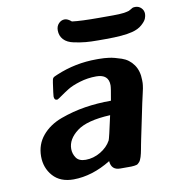

<svg xmlns="http://www.w3.org/2000/svg" viewBox="-77 -736 752 817"><g transform="rotate(-10 298.5 -327.5)"><path d="M56.2 -108.9Q56.2 -160.6 87.6 -198.2Q119.1 -235.8 171.1 -254.9Q223.1 -273.9 277.1 -282.5Q331.1 -291 390.1 -291Q399.9 -344.2 399.9 -356Q399.9 -403.8 346.2 -403.8Q309.1 -403.8 274.7 -393.3Q240.2 -382.8 221.2 -370.8Q202.1 -358.9 186 -347.4Q169.9 -335.9 166 -335Q152.8 -335 152.8 -351.1Q152.8 -357.9 160.2 -409.2Q162.1 -425.3 166 -429.7Q169.9 -434.1 185.1 -439.9Q268.1 -475.1 359.9 -475.1H370.1Q393.1 -475.1 414.6 -472.2Q436 -469.2 467 -458.7Q498 -448.2 517.1 -421.1Q536.1 -394 536.1 -354Q536.1 -342.8 536.1 -341.8Q536.1 -340.8 535.2 -332Q534.2 -323.2 533.2 -318.6Q532.2 -314 528.1 -295.4Q523.9 -276.9 519.5 -257.3Q515.1 -237.8 507.1 -197.5Q499 -157.2 488.8 -109.9Q486.8 -100.1 483.9 -85.4Q481 -70.8 480 -64.5Q479 -58.1 476.6 -48.1Q474.1 -38.1 472.7 -33.4Q471.2 -28.8 468.5 -22.5Q465.8 -16.1 463.4 -13.7Q460.9 -11.2 457.5 -7.6Q454.1 -3.9 449.5 -2.9Q444.8 -2 439.5 -1Q434.1 0 426.8 0H378.9Q340.8 0 337.9 -39.1Q256.8 10.7 175.8 11.2Q118.7 11.2 87.4 -23.9Q56.2 -59.1 56.2 -108.9ZM188 -118.2Q188 -97.2 200 -79.6Q211.9 -62 241.2 -62Q274.4 -62 305.2 -80.1Q335.9 -98.1 351.1 -126Q355 -133.8 376 -231Q274.9 -226.1 231.4 -193.1Q188 -160.2 188 -118.2ZM219.2 -625Q219.2 -643.1 230.2 -654.5Q241.2 -666 255.9 -666Q269 -666 285.2 -651.9Q323.2 -647 400.9 -647H425.8Q447.8 -647 463.4 -647Q479 -647 491.5 -647.9Q503.9 -648.9 509.5 -649.4Q515.1 -649.9 522.5 -651.9Q529.8 -653.8 531.5 -654.3Q533.2 -654.8 540 -658.9Q546.9 -663.1 548.8 -664.1Q552.7 -666 561 -666Q576.2 -666 586.7 -655.5Q597.2 -645 597.2 -629.9Q597.2 -621.1 593 -610.1Q588.9 -599.1 572.5 -584.5Q556.2 -569.8 528.8 -563Q490.7 -553.2 415 -553.2H381.8Q349.6 -553.2 327.9 -555.2Q306.2 -557.1 277.6 -563Q249 -568.8 234.1 -585Q219.2 -601.1 219.2 -625Z"/></g></svg>

Font: CMU Sans Serif
Style: BoldOblique
Weight: 700
Italic angle: -12°
Version: Version 0.7.0